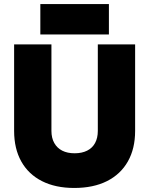

<svg xmlns="http://www.w3.org/2000/svg" viewBox="-20 -920 740 952"><path d="M348 12Q255 12 188 -22Q121 -56 85.5 -119.5Q50 -183 50 -271H235Q235 -236 249 -211Q263 -186 288.5 -173Q314 -160 350 -160Q386 -160 412 -173Q438 -186 451.5 -211Q465 -236 465 -271H650Q650 -183 614 -119.5Q578 -56 510.5 -22Q443 12 348 12ZM50 -271V-700H235V-271ZM465 -271V-700H650V-271ZM180 -749V-900H520V-749Z"/></svg>

Font: Figtree Light Black
Style: Regular
Weight: 900
Version: Version 2.000